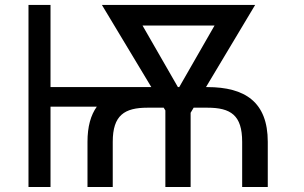

<svg xmlns="http://www.w3.org/2000/svg" viewBox="-20 -747 1216 767"><path d="M93.8 0H181.8V-321H366.8C342.3 -286.9 329.5 -240.8 329.5 -180.4V0H430.4V-180.4C430.4 -286.9 477.3 -316.8 569.6 -316.8H633.9L640.6 -305.8V0H741.5V-296.5L753.6 -316.8H808.2C902 -316.8 947.4 -286.9 947.4 -180.4V0H1049.7V-180.4C1049.7 -339.5 958.8 -399.1 808.2 -399.1H802.9L999.3 -727.3H387.1L584.5 -399.1H181.8V-727.3H93.8ZM549.4 -644.9H837L696 -399.1H690.7Z"/></svg>

Font: Margiela Sans
Style: Regular
Weight: 400
Designer: Stefan Endress, Andreas Faust
Version: Version 1.100;FEAKit 1.0